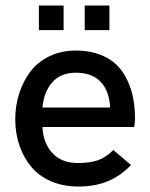

<svg xmlns="http://www.w3.org/2000/svg" viewBox="-20 -680 553 706"><path d="M123 -569.3V-659.7H213.9V-569.3ZM291.5 -569.3V-659.7H382.3V-569.3ZM267.1 5.9Q210.9 5.9 166 -14.2Q121.1 -34.2 93.3 -68.6Q65.4 -103 50.8 -147Q36.1 -190.9 36.1 -241.2Q36.1 -290.5 50.3 -335.4Q64.5 -380.4 91.1 -416Q117.7 -451.7 161.1 -472.9Q204.6 -494.1 258.8 -494.1Q307.6 -494.1 345.7 -480Q383.8 -465.8 408.2 -442.1Q432.6 -418.5 448.2 -385Q463.9 -351.6 470.2 -316.2Q476.6 -280.8 476.6 -239.7L473.6 -212.9H136.2Q138.7 -154.3 172.4 -117.4Q206.1 -80.6 266.1 -80.6Q310.1 -80.6 340.1 -90.8Q370.1 -101.1 396.5 -128.4L461.9 -73.2Q420.9 -31.2 374.3 -12.7Q327.6 5.9 267.1 5.9ZM136.2 -284.7H384.8Q382.3 -344.7 350.6 -378.7Q318.8 -412.6 258.8 -412.6Q203.1 -412.6 172.1 -377.2Q141.1 -341.8 136.2 -284.7Z"/></svg>

Font: HK Grotesk Medium
Style: Regular
Weight: 500
Designer: Alfredo Marco Pradil and Stefan Peev
Foundry: Hanken Design Co.
Version: Version 1.045;PS 001.045;hotconv 1.0.88;makeotf.lib2.5.64775